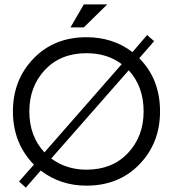

<svg xmlns="http://www.w3.org/2000/svg" viewBox="-20 -840 790 877"><path d="M616 -574Q711 -479 711 -331Q711 -187 617 -89.5Q523 8 375 8Q256 8 166 -61L98 17L67 -11L135 -88Q39 -186 39 -331Q39 -475 133 -572.5Q227 -670 375 -670Q496 -670 585 -602L652 -680L684 -652ZM114 -331Q114 -218 183 -144L536 -547Q470 -597 375 -597Q257 -597 185.5 -521Q114 -445 114 -331ZM375 -65Q493 -65 564.5 -141Q636 -217 636 -331Q636 -445 568 -519L214 -116Q283 -65 375 -65ZM302 -715 363 -820H470L363 -715Z"/></svg>

Font: Questrial
Style: Regular
Weight: 400
Designer: Joe Prince
Foundry: Joe Prince
Version: Version 1.002